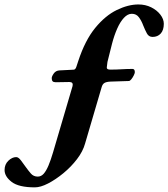

<svg xmlns="http://www.w3.org/2000/svg" viewBox="-163 -654 740 844"><path d="M-9.9 169.6Q-80.5 169.6 -111.7 145.7Q-142.9 121.7 -142.9 93.4Q-142.9 68.6 -126.3 52.6Q-109.8 36.6 -91.6 36.6Q-81.9 36.6 -70.8 51.3Q-59.7 65.9 -49.7 80.2Q-39.1 95.1 -27.4 108.7Q-15.7 122.3 3.1 122.3Q18 122.3 29.2 109.6Q40.3 97 50.3 73.2Q60.2 49.5 69.9 16.8L155.9 -275.5Q160.2 -293.5 141.9 -293.5L82.3 -292.5Q72 -292.5 68.2 -296.9Q64.4 -301.2 64.4 -310.3Q64.4 -318.3 73.3 -330.9Q82.1 -343.5 98.2 -344.5L160.8 -347.7Q168.9 -347.8 173.2 -361.9L181 -385.7Q211 -477 255.6 -531.4Q300.2 -585.7 350.4 -610Q400.6 -634.4 445.3 -634.4Q476.3 -634.4 501.5 -621.9Q526.7 -609.4 541.9 -589.7Q557.1 -570.1 557.1 -549.2Q556.9 -521.4 543.5 -506.6Q530 -491.7 507.8 -491.7Q490.9 -491.7 482.7 -507.1Q474.4 -522.4 466.4 -542.5Q459.2 -562.2 447.8 -577.8Q436.4 -593.4 416.4 -593.4Q398.2 -593.4 381.7 -575.6Q365.2 -557.9 352 -527.8Q338.8 -497.8 329.5 -461.9L309.4 -381.9Q307 -366.8 306.4 -357.4Q305.8 -348 321.8 -348Q348.5 -348 371.5 -349.5Q394.5 -351 419.5 -351Q429.7 -351 429.7 -336.7Q429.7 -331.9 425 -322.5Q420.3 -313 414.2 -305.4Q408.1 -297.9 403.2 -297.9L322 -295.3Q304.7 -294.4 296.1 -289.3Q287.6 -284.2 283.9 -271.1L210.9 -22.7Q201.4 11.6 175.6 45.4Q149.8 79.2 115.7 107.3Q81.5 135.4 48.4 152.5Q15.2 169.6 -9.9 169.6Z"/></svg>

Font: EB Garamond
Style: Italic
Weight: 400
Italic angle: -17.2°
Designer: Georg Duffner and Octavio Pardo
Foundry: Georg Duffner
Version: Version 1.001